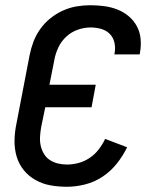

<svg xmlns="http://www.w3.org/2000/svg" viewBox="-20 -702 590 734"><path d="M236 12Q203 12 172.5 6.5Q142 1 115.5 -14Q89 -29 70.5 -52Q52 -75 43.5 -104Q35 -133 35.5 -165Q36 -197 43 -230L93 -490Q98 -516 107.5 -541.5Q117 -567 133.5 -590.5Q150 -614 172.5 -632Q195 -650 220.5 -661.5Q246 -673 272.5 -677.5Q299 -682 325 -682Q352 -682 378.5 -678.5Q405 -675 429 -665.5Q453 -656 472 -640Q491 -624 503 -602Q515 -580 517.5 -553.5Q520 -527 515 -500L514 -494H417L418 -498Q422 -519 417.5 -539Q413 -559 399.5 -572.5Q386 -586 366.5 -591.5Q347 -597 326 -597Q302 -597 277.5 -588.5Q253 -580 233.5 -562Q214 -544 203 -520.5Q192 -497 188 -474L169 -378H346L330 -292H153L137 -214Q134 -196 133 -178Q132 -160 136 -143.5Q140 -127 148.5 -113Q157 -99 171 -90Q185 -81 201.5 -77Q218 -73 236 -73Q258 -73 280.5 -79Q303 -85 323 -98.5Q343 -112 357.5 -131Q372 -150 382 -171L466 -139Q450 -106 426.5 -76.5Q403 -47 372 -26.5Q341 -6 305.5 3Q270 12 236 12Z"/></svg>

Font: Lode Dark
Style: Bold Italic
Weight: 700
Italic angle: -11°
Monospace: yes
Designer: Belleve Invis
Foundry: Belleve Invis
Version: Version 29.2.0; ttfautohint (v1.8.3)